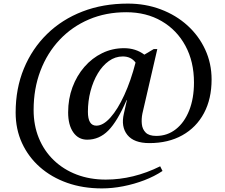

<svg xmlns="http://www.w3.org/2000/svg" viewBox="-20 -797 1249 1068"><path d="M465 -20Q416 -20 387.5 -61Q359 -102 359 -172Q359 -247 383 -311.5Q407 -376 449.5 -425Q492 -474 548.5 -501.5Q605 -529 670 -529Q735 -529 783 -493L835 -524H855L772 -165Q766 -135 769 -106.5Q772 -78 790.5 -59.5Q809 -41 849 -41Q911 -41 958.5 -78.5Q1006 -116 1032.5 -183Q1059 -250 1059 -338Q1059 -454 1011.5 -542Q964 -630 879 -679.5Q794 -729 682 -729Q569 -729 475 -689Q381 -649 312 -576Q243 -503 205 -403.5Q167 -304 167 -185Q167 -100 196 -29Q225 42 279 94Q333 146 406.5 174Q480 202 568 202Q722 202 871 128L884 154Q839 184 783 205.5Q727 227 666 239Q605 251 547 251Q441 251 353.5 220Q266 189 202 132.5Q138 76 102.5 -1Q67 -78 67 -171Q67 -305 113 -416Q159 -527 242 -608Q325 -689 439 -733Q553 -777 691 -777Q789 -777 874 -745Q959 -713 1022.5 -655.5Q1086 -598 1121.5 -521Q1157 -444 1157 -355Q1157 -247 1114.5 -167.5Q1072 -88 994 -44.5Q916 -1 811 -1Q725 -1 688.5 -46.5Q652 -92 669 -165L686 -240H684Q633 -122 582.5 -71Q532 -20 465 -20ZM469 -175Q469 -98 516 -98Q554 -98 594.5 -143.5Q635 -189 671.5 -268.5Q708 -348 734 -449Q709 -483 663 -483Q621 -483 585.5 -457.5Q550 -432 524 -388.5Q498 -345 483.5 -290Q469 -235 469 -175Z"/></svg>

Font: Platypi
Style: Italic
Weight: 400
Italic angle: -13°
Designer: David Sargent
Foundry: Bolt Cutter Type
Version: Version 1.200; ttfautohint (v1.8.4.7-5d5b)